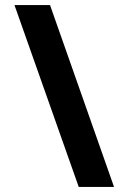

<svg xmlns="http://www.w3.org/2000/svg" viewBox="-20 -682 507 756"><path d="M290 54 37 -662H177L429 54Z"/></svg>

Font: Kanit Medium
Style: Regular
Weight: 500
Designer: Katatrad Team
Foundry: CadsonDemak
Version: Version 2.000; ttfautohint (v1.8.3)